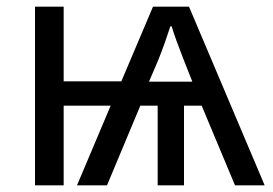

<svg xmlns="http://www.w3.org/2000/svg" viewBox="-20 -556 820 576"><path d="M547 -536 774 0H685L585 -239H532V0H453V-239H401L301 0H211L312 -239H171V0H85V-536H171V-312H344L439 -536ZM495 -477H491Q485 -458 475 -429.5Q465 -401 454 -374L427 -311H557L529 -382Q518 -410 509 -435Q500 -460 495 -477Z"/></svg>

Font: Noto Sans
Style: Regular
Weight: 400
Designer: Monotype Design Team
Foundry: Monotype Imaging Inc.
Version: Version 1.902